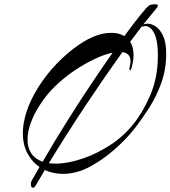

<svg xmlns="http://www.w3.org/2000/svg" viewBox="-20 -776 799 900"><path d="M135 104Q125 104 125 89V84Q125 81 125.5 78Q126 75 128 72Q146 40 165 7Q130 -17 108.5 -57.5Q87 -98 87 -153Q87 -198 104.5 -252.5Q122 -307 160 -368Q198 -428 246.5 -478Q295 -528 344.5 -562.5Q394 -597 434 -610Q467 -622 502 -622Q538 -622 563 -607Q609 -670 640 -708Q671 -746 680 -751Q683 -753 691.5 -754.5Q700 -756 709 -756Q720 -756 720 -750Q720 -745 715 -739Q686 -704 652 -662H653Q661 -665 671 -665Q690 -665 710 -652Q730 -639 744.5 -608Q759 -577 759 -524Q759 -450 735.5 -385.5Q712 -321 677 -267Q642 -213 608 -170Q572 -124 517 -75.5Q462 -27 402 5Q371 22 338.5 30.5Q306 39 276 39Q229 39 190 21Q168 57 147 94Q141 104 135 104ZM592 -488Q592 -526 554 -532Q477 -425 388.5 -292.5Q300 -160 209 -11Q224 -9 240 -9Q269 -9 303 -15.5Q337 -22 377 -36Q436 -57 496.5 -96Q557 -135 605 -194Q650 -250 685 -331.5Q720 -413 720 -516Q720 -571 710.5 -600.5Q701 -630 687.5 -642Q674 -654 662 -654Q658 -654 652 -652Q651 -652 650.5 -651.5Q650 -651 649 -651Q646 -651 646 -654Q619 -619 590 -580Q606 -556 606 -518Q606 -499 602 -480.5Q598 -462 595 -453Q594 -447 591 -447Q585 -447 587 -458Q589 -467 590.5 -474.5Q592 -482 592 -488ZM109 -123Q109 -43 180 -18Q235 -113 292.5 -204.5Q350 -296 405 -378.5Q460 -461 508 -529Q472 -522 428 -501.5Q384 -481 338.5 -451.5Q293 -422 253.5 -386Q214 -350 186 -312Q147 -258 128 -210Q109 -162 109 -123Z"/></svg>

Font: Arizonia
Style: Regular
Weight: 400
Designer: Robert E. Leuschke
Foundry: Robert E. Leuschke
Version: Version 1.010; ttfautohint (v1.8.4.7-5d5b)